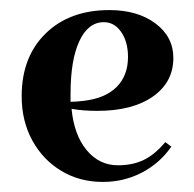

<svg xmlns="http://www.w3.org/2000/svg" viewBox="-20 -352 385 381"><path d="M308 -70 320 -61Q297 -28 261.5 -9.5Q226 9 184 9Q138 9 101.5 -13Q65 -35 44 -73.5Q23 -112 23 -161Q23 -239 70.5 -285.5Q118 -332 197 -332Q253 -332 288.5 -305.5Q324 -279 324 -237Q324 -189 283.5 -160.5Q243 -132 173 -132Q145 -132 122 -136Q127 -84 152 -54Q177 -24 214 -24Q243 -24 265 -34.5Q287 -45 308 -70ZM120 -166V-150Q131 -150 147 -152Q189 -157 211.5 -179.5Q234 -202 234 -239Q234 -269 220.5 -288.5Q207 -308 186 -308Q155 -308 137.5 -270.5Q120 -233 120 -166Z"/></svg>

Font: Katibeh
Style: Regular
Weight: 400
Designer: Arabic design by Kourosh Beigpour, Latin design by Eduardo Tunni, engineering by Lasse Fister
Version: Version 1.0010g